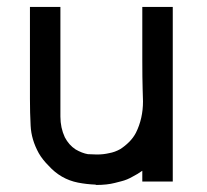

<svg xmlns="http://www.w3.org/2000/svg" viewBox="-20 -521 598 554"><path d="M390.6 -347.7V-386.7V-424.8V-453.1V-480.5V-501H408.2H411.1H415H418H419.9H425.8H433.6H439.5H445.3H453.1H460.9H478.5V2.9H460.9H459H455.1H446.3H436.5H430.7H424.8H417H408.2H390.6V-14.6V-17.6V-20.5V-28.3Q377 -18.6 363.3 -11.7Q346.7 -2 330.1 2L311.5 6.8Q289.1 12.7 256.8 12.7L255.9 11.7Q229.5 10.7 205.1 5.9Q155.3 -3.9 120.1 -43Q102.5 -60.5 91.8 -79.1Q70.3 -118.2 68.4 -158.2Q66.4 -195.3 66.4 -235.4V-501H84H85.9H88.9H98.6H108.4H114.3H120.1H127.9H136.7H154.3V-184.6Q154.3 -152.3 167 -125Q178.7 -102.5 198.2 -89.8Q216.8 -79.1 233.4 -76.2Q252.9 -75.2 259.8 -75.2Q278.3 -75.2 294.9 -79.1Q311.5 -82 327.1 -90.8Q340.8 -99.6 352.5 -111.3Q364.3 -123 372.1 -137.7Q392.6 -178.7 392.6 -228.5Q392.6 -231.4 391.6 -263.2Q390.6 -294.9 390.6 -347.7Z"/></svg>

Font: LeFont
Style: Default
Weight: 400
Designer: Leryon MEDIA
Version: Version 1.0